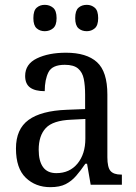

<svg xmlns="http://www.w3.org/2000/svg" viewBox="-20 -764 563 794"><path d="M188 10Q127 10 86.5 -29Q46 -68 46 -150Q46 -230 98 -268Q150 -306 256 -310L332 -313V-373Q332 -410 326.5 -437.5Q321 -465 303 -480.5Q285 -496 248 -496Q196 -496 180.5 -465.5Q165 -435 165 -387Q125 -387 104.5 -402Q84 -417 84 -450Q84 -499 132.5 -522.5Q181 -546 253 -546Q338 -546 381 -507Q424 -468 424 -373V-114Q424 -72 437 -57Q450 -42 481 -42H484V0H355L340 -87H333Q314 -59 295 -37Q276 -15 251.5 -2.5Q227 10 188 10ZM213 -48Q268 -48 300.5 -87.5Q333 -127 333 -191V-272L275 -269Q199 -266 169.5 -234.5Q140 -203 140 -145Q140 -98 158 -73Q176 -48 213 -48ZM339 -635Q318 -635 304.5 -647Q291 -659 291 -689Q291 -720 304.5 -732Q318 -744 339 -744Q358 -744 372 -732Q386 -720 386 -689Q386 -659 372 -647Q358 -635 339 -635ZM165 -635Q145 -635 131.5 -647Q118 -659 118 -689Q118 -720 131.5 -732Q145 -744 165 -744Q185 -744 199.5 -732Q214 -720 214 -689Q214 -659 199.5 -647Q185 -635 165 -635Z"/></svg>

Font: Noto Serif Hebrew SemiCondensed
Style: Regular
Weight: 400
Width: 4
Designer: Monotype Design Team
Foundry: Monotype Imaging Inc.
Version: Version 2.004; ttfautohint (v1.8.4.7-5d5b)